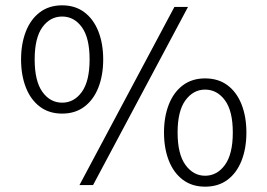

<svg xmlns="http://www.w3.org/2000/svg" viewBox="-20 -694 1003 720"><path d="M278 0 634 -668H685L329 0ZM213 -268Q164 -268 129.5 -294Q95 -320 77 -366Q59 -412 59 -471Q59 -530 77 -576Q95 -622 129.5 -648Q164 -674 213 -674Q262 -674 296.5 -648Q331 -622 349 -576Q367 -530 367 -471Q367 -412 349 -366Q331 -320 296.5 -294Q262 -268 213 -268ZM213 -309Q258 -309 287 -349.5Q316 -390 316 -471Q316 -552 287 -592Q258 -632 213 -632Q168 -632 139 -592Q110 -552 110 -471Q110 -390 139 -349.5Q168 -309 213 -309ZM749 6Q700 6 665.5 -20Q631 -46 613 -92Q595 -138 595 -197Q595 -256 613 -302Q631 -348 665.5 -374Q700 -400 749 -400Q799 -400 833.5 -374Q868 -348 886 -302Q904 -256 904 -197Q904 -138 886 -92Q868 -46 833.5 -20Q799 6 749 6ZM749 -35Q794 -35 823.5 -75.5Q853 -116 853 -197Q853 -278 823.5 -318Q794 -358 749 -358Q705 -358 675.5 -318Q646 -278 646 -197Q646 -116 675.5 -75.5Q705 -35 749 -35Z"/></svg>

Font: Gantari Light
Style: Regular
Weight: 300
Designer: Anugrah Pasau
Foundry: Lafontype
Version: Version 1.000; ttfautohint (v1.8.3)